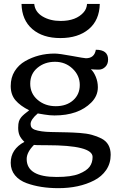

<svg xmlns="http://www.w3.org/2000/svg" viewBox="-20 -749 597 980"><path d="M489.3 -729Q487.3 -645.5 432.9 -600.1Q378.4 -554.7 288.3 -554.7Q198.2 -554.7 145 -600.6Q91.8 -646.5 89.8 -729H154.8Q158.7 -688 197.3 -665Q235.8 -642.1 289.6 -642.1Q368.7 -642.1 407.2 -686.5Q422.4 -703.6 424.3 -729ZM479.5 -303.7Q479.5 -259.3 445.8 -225.6Q379.9 -159.7 257.8 -159.7Q233.9 -159.7 207 -164.3Q180.2 -168.9 173.3 -169.9V-170.4Q136.2 -139.2 136.2 -115.7Q136.2 -94.2 157.2 -86.9Q187 -76.2 240.2 -75.2Q293.5 -74.2 323.2 -73.5Q353 -72.8 387.7 -70.3Q422.4 -67.9 448.7 -60.8Q475.1 -53.7 498 -42Q544.9 -17.6 544.9 41Q544.9 85 522 118.7Q499 152.3 460.4 171.9Q383.8 211.4 277.8 211.4Q186 211.4 116.2 186Q78.6 172.4 56.6 145.8Q34.7 119.1 34.7 82Q34.7 12.7 104.5 -24.9Q85.9 -43 79.3 -59.1Q72.8 -75.2 72.8 -96.7Q72.8 -118.2 76.7 -129.9Q80.6 -141.6 88.9 -151.4Q99.6 -164.1 128.9 -186Q83 -209 58.8 -237.5Q34.7 -266.1 34.7 -309.8Q34.7 -353.5 54.9 -385.7Q75.2 -418 108.4 -437Q175.8 -475.6 258.8 -475.6Q282.2 -475.6 346.4 -463.6Q410.6 -451.7 418.5 -451.7Q461.9 -451.7 469.2 -495.1Q531.7 -495.1 531.7 -445.3Q531.7 -421.4 517.3 -407.5Q502.9 -393.6 484.1 -393.6Q465.3 -393.6 443.8 -395.5Q458 -383.3 468.8 -357.4Q479.5 -331.5 479.5 -303.7ZM260.7 -433.6Q208 -433.6 171.1 -402.8Q134.3 -372.1 134.3 -321.8Q134.3 -271.5 172.1 -239.3Q210 -207 264.6 -207Q319.3 -207 353.3 -237.1Q387.2 -267.1 387.2 -315.4Q387.2 -363.8 350.3 -398.7Q313.5 -433.6 260.7 -433.6ZM269 154.3Q344.2 154.3 383.3 138.4Q422.4 122.6 437.5 101.8Q452.6 81.1 452.6 52.2Q452.6 -7.8 219.2 -7.8Q153.3 -7.8 153.3 -9.3Q116.2 28.3 116.2 62.5Q116.2 154.3 269 154.3Z"/></svg>

Font: Corben
Style: Regular
Weight: 400
Designer: vernon adams
Foundry: vernon adams
Version: Version 1.101